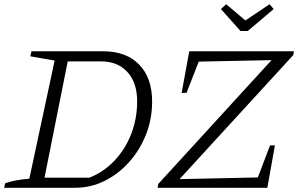

<svg xmlns="http://www.w3.org/2000/svg" viewBox="-27 -890 1413 910"><path d="M462 -647Q571 -647 632.5 -584Q694 -521 694 -409Q694 -326 665 -252.5Q636 -179 585 -122Q534 -65 468.5 -32.5Q403 0 329 0H-7L-3 -21Q39 -37 112 -43L232 -603L117 -623L122 -647ZM397 -48Q465 -75 516 -129Q567 -183 595 -255.5Q623 -328 623 -410Q623 -498 577 -548.5Q531 -599 452 -599H294L184 -48ZM1363 -629 824 -41 1195 -49 1253 -201H1276L1240 0H720L723 -18L1260 -605L915 -598L857 -450H834L870 -647H1366ZM1113 -743 1020 -847 1045 -870 1136 -793 1251 -870 1270 -847 1147 -743Z"/></svg>

Font: Piazzolla Light
Style: Italic
Weight: 300
Italic angle: -11.3°
Designer: Juan Pablo del Peral
Foundry: Huerta Tipografica
Version: Version 1.330